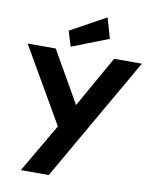

<svg xmlns="http://www.w3.org/2000/svg" viewBox="-97 -797 847 1056"><g transform="rotate(10 326.5 -269.0)"><path d="M450 -610 245 -530 219 -615 417 -724ZM252 -86 9 -506H166L330 -219L492 -506H647L249 186H93Z"/></g></svg>

Font: LilGrotesk Bold
Style: Regular
Weight: 700
Designer: BSozoo
Foundry: BSozoo
Version: Version 1.001;PS 001.001;hotconv 1.0.70;makeotf.lib2.5.58329